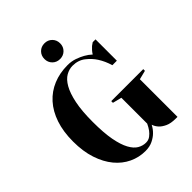

<svg xmlns="http://www.w3.org/2000/svg" viewBox="-255 -1055 1209 1209"><g transform="rotate(-45 350.0 -450.0)"><path d="M45 0ZM365 -20Q388 -20 404.5 -32.5Q421 -45 432 -60Q445 -78 455 -100V-330L395 -345V-360H680V-345L620 -330V5H605Q561 5 534.5 -7.5Q508 -20 494 -35Q477 -53 470 -75Q457 -49 437 -30Q420 -13 392 1Q364 15 325 15Q269 15 218 -9Q167 -33 128.5 -79.5Q90 -126 67.5 -194Q45 -262 45 -350Q45 -438 68 -506Q91 -574 133 -620.5Q175 -667 233 -691Q291 -715 361 -715Q396 -715 425.5 -704.5Q455 -694 476 -682Q501 -668 520 -650Q528 -663 537.5 -673.5Q547 -684 555 -691Q565 -699 575 -705H600V-515H560Q546 -563 521 -602Q500 -635 465 -662.5Q430 -690 380 -690Q350 -690 321 -673.5Q292 -657 269.5 -617.5Q247 -578 233.5 -512.5Q220 -447 220 -350Q220 -252 232 -188.5Q244 -125 264.5 -87.5Q285 -50 311 -35Q337 -20 365 -20ZM285 -845Q285 -875 305 -895Q325 -915 355 -915Q385 -915 405 -895Q425 -875 425 -845Q425 -815 405 -795Q385 -775 355 -775Q325 -775 305 -795Q285 -815 285 -845Z"/></g></svg>

Font: Yeseva One
Style: Regular
Weight: 400
Designer: Jovanny Lemonad
Foundry: Jovanny Lemonad
Version: Version 2.001; ttfautohint (v0.91) -l 8 -r 50 -G 200 -x 0 -w